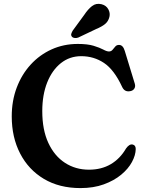

<svg xmlns="http://www.w3.org/2000/svg" viewBox="-20 -942 746 981"><path d="M673.5 -180.5Q673 -149 654.2 -114.2Q635.5 -79.5 599 -49.2Q562.5 -19 510.2 0Q458 19 391 19Q283 19 204.2 -28Q125.5 -75 82.8 -157.8Q40 -240.5 40 -347.5Q40 -427 65.5 -494.5Q91 -562 136.8 -612Q182.5 -662 244 -689.8Q305.5 -717.5 377.5 -717.5Q427.5 -717.5 458.5 -708Q489.5 -698.5 507.5 -688.8Q525.5 -679 536.5 -679Q548 -679 555 -687.5Q562 -696 569 -704.2Q576 -712.5 588 -712.5Q608.5 -712.5 617.5 -682L669 -513.5Q673 -499 665.8 -488.5Q658.5 -478 644 -476Q616 -471 603.5 -499Q563 -586 511.2 -620.5Q459.5 -655 395 -655Q336 -655 291.2 -619.5Q246.5 -584 221.2 -520.8Q196 -457.5 196 -374Q196 -278.5 227 -211.8Q258 -145 312 -110Q366 -75 434.5 -75Q498 -75 545.8 -103Q593.5 -131 624 -183.5Q641 -207.5 658 -203.5Q673.5 -200 673.5 -180.5ZM410 -865.5Q429.5 -895 450.2 -911Q471 -927 498.5 -920.5Q522.5 -914.5 533.2 -895Q544 -875.5 539 -855.5Q533.5 -833 516.8 -819.2Q500 -805.5 471 -793.5L379.5 -750Q371 -747 362 -747.8Q353 -748.5 347.5 -754.5Q342 -761.5 344.2 -769.2Q346.5 -777 351.5 -785.5Z"/></svg>

Font: Fraunces 9pt S050 SemiBold
Style: Regular
Weight: 600
Version: Version 1.000; ttfautohint (v1.8.3)